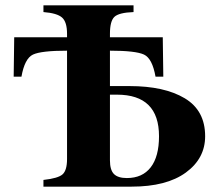

<svg xmlns="http://www.w3.org/2000/svg" viewBox="-20 -696 833 716"><path d="M478 -676V-651Q423 -649 406.5 -633Q390 -617 390 -570V-557H587L589 -410H560Q548 -478 517 -492.5Q486 -507 390 -507V-375H463Q593 -375 669 -329.5Q745 -284 745 -188Q745 -105 673 -52.5Q601 0 471 0H142V-25Q197 -31 213.5 -46Q230 -61 230 -103V-507Q134 -507 103 -492.5Q72 -478 60 -410H31L33 -557H230V-570Q230 -614 211.5 -630.5Q193 -647 142 -651V-676ZM390 -343V-98Q390 -62 405 -47Q420 -32 453 -32Q511 -32 542 -72Q573 -112 573 -188Q573 -343 416 -343Z"/></svg>

Font: STIX MathJax Alphabets
Style: Bold
Weight: 700
Designer: MicroPress Inc., with final additions and corrections provided by Coen Hoffman, Elsevier (retired)
Version: Version 1.1.1